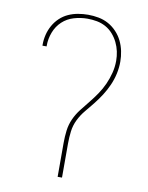

<svg xmlns="http://www.w3.org/2000/svg" viewBox="-84 -804 668 865"><g transform="rotate(10 250.0 -371.5)"><path d="M240 0V-156Q240 -184 243.5 -212Q247 -240 258.5 -265.5Q270 -291 287.5 -313.5Q305 -336 322.5 -357.5Q340 -379 356 -402.5Q372 -426 383.5 -451.5Q395 -477 402 -504.5Q409 -532 409 -560Q409 -582 404.5 -603Q400 -624 390.5 -643.5Q381 -663 366.5 -679.5Q352 -696 333 -706.5Q314 -717 292.5 -721Q271 -725 249 -725Q218 -725 187.5 -716Q157 -707 134.5 -686Q112 -665 100.5 -635Q89 -605 89 -574V-570H70V-575Q70 -598 75.5 -620.5Q81 -643 92.5 -663.5Q104 -684 121 -700Q138 -716 159 -725.5Q180 -735 203 -739Q226 -743 249 -743Q273 -743 297 -738.5Q321 -734 342 -722.5Q363 -711 380 -693Q397 -675 407.5 -653.5Q418 -632 423 -608Q428 -584 428 -560Q428 -532 422 -504.5Q416 -477 404.5 -451Q393 -425 378 -401.5Q363 -378 345.5 -356Q328 -334 310 -312.5Q292 -291 279.5 -265.5Q267 -240 263.5 -212Q260 -184 260 -156V0Z"/></g></svg>

Font: Iosevka Thin
Style: Regular
Weight: 100
Monospace: yes
Designer: Belleve Invis
Foundry: Belleve Invis
Version: Version 32.5.0; ttfautohint (v1.8.4)